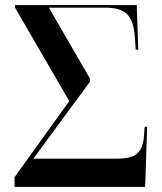

<svg xmlns="http://www.w3.org/2000/svg" viewBox="-20 -734 638 754"><path d="M37 0H550L558 -236H548L546 -206C541 -134 515 -111 439 -111H111L334 -414V-424L172 -704H390C475 -704 504 -675 510 -582L513 -539H523L517 -714H39V-704L252 -337L37 -38Z"/></svg>

Font: Noto Serif Display SemiCondensed SemiBold
Style: Regular
Weight: 600
Width: 4
Designer: Monotype Design Team
Foundry: Monotype Imaging Inc.
Version: Version 2.009